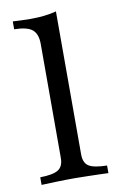

<svg xmlns="http://www.w3.org/2000/svg" viewBox="-76 -677 453 721"><g transform="rotate(-10 151.0 -316.0)"><path d="M23.4 0V-29Q72.6 -29.8 92.3 -42.3Q112.1 -54.8 112.1 -87.1V-522.6Q112.1 -559.7 92.7 -576.2Q73.4 -592.7 23.4 -593.5V-623.4Q39.5 -622.6 56.5 -621.8Q73.4 -621 90.3 -621Q118.5 -621 143.5 -623.8Q168.5 -626.6 189.5 -632.3V-87.1Q189.5 -54 209.3 -41.9Q229 -29.8 278.2 -29V0Q266.1 -0.8 245.2 -1.2Q224.2 -1.6 199.6 -2.4Q175 -3.2 150.8 -3.2Q114.5 -3.2 77.8 -2Q41.1 -0.8 23.4 0Z"/></g></svg>

Font: Playfair
Style: Regular
Weight: 400
Designer: Claus Eggers Sørensen
Foundry: Claus Eggers Sørensen
Version: Version 2.001;gftools[0.9.30]